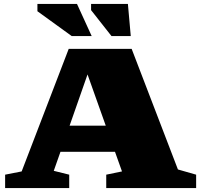

<svg xmlns="http://www.w3.org/2000/svg" viewBox="-20 -955 1020 975"><path d="M883.5 -94.5 976 -68V0H519.5V-68L599.5 -84.5L564 -184H287L253 -87.5L331.5 -68V0H6V-68L90 -84.5L329 -707H648.5ZM333.5 -317H517L424.5 -577ZM445.5 -772H344L170 -898V-935H371ZM644 -772H546L442.5 -903.5V-935H629.5Z"/></svg>

Font: Newsreader 6pt ExtraBold
Style: Regular
Weight: 800
Designer: Hugues Gentile
Foundry: Production Type
Version: Version 1.003; ttfautohint (v1.8.3)